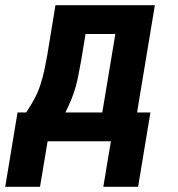

<svg xmlns="http://www.w3.org/2000/svg" viewBox="-59 -540 679 734"><path d="M-39 174 8 -110H41Q58 -135 72 -161Q86 -187 95 -214.5Q104 -242 110 -269.5Q116 -297 121 -325L153 -520H533L465 -110H516L469 174H336L365 0H123L94 174ZM332 -110 382 -410H268L251 -307Q246 -282 241.5 -257Q237 -232 230 -207Q223 -182 213 -158Q203 -134 191 -110Z"/></svg>

Font: Iosevka Aile Extrabold Oblique
Style: Regular
Weight: 800
Italic angle: -9°
Designer: Belleve Invis
Foundry: Belleve Invis
Version: Version 31.1.0; ttfautohint (v1.8.4)